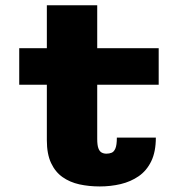

<svg xmlns="http://www.w3.org/2000/svg" viewBox="-20 -678 690 709"><path d="M153 -160V-658.5H339V-165Q339 -142.5 343.2 -130.8Q347.5 -119 355.2 -114.8Q363 -110.5 373 -110.5Q383.5 -110.5 392.2 -114Q401 -117.5 406.2 -130Q411.5 -142.5 411.5 -170H555.5Q555.5 -117.5 538.5 -82.5Q521.5 -47.5 492 -27.2Q462.5 -7 425.5 1.8Q388.5 10.5 348.5 10.5Q308.5 10.5 273.2 2.8Q238 -5 211 -24Q184 -43 168.5 -76.2Q153 -109.5 153 -160ZM51 -365V-500H566V-365Z"/></svg>

Font: Trispace Thin ExtraBold
Style: Regular
Weight: 800
Version: Version 1.210